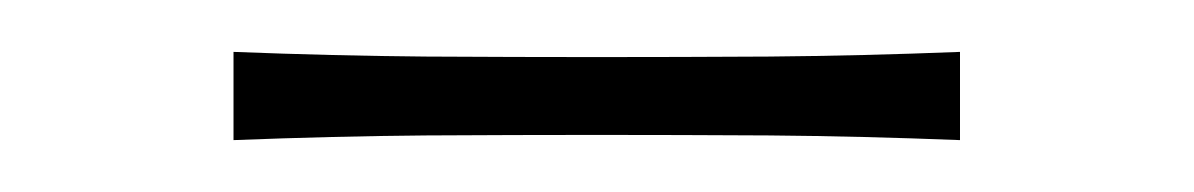

<svg xmlns="http://www.w3.org/2000/svg" viewBox="-20 -332 460 74"><path d="M70 -278V-312Q108.5 -310.5 144 -310.2Q179.5 -310 210 -310Q241 -310 276.5 -310.2Q312 -310.5 350 -312V-278Q312 -279.5 276.5 -279.8Q241 -280 210 -280Q179.5 -280 144 -279.8Q108.5 -279.5 70 -278Z"/></svg>

Font: Commissioner Flair Thin
Style: Regular
Weight: 100
Designer: Kostas Bartsokas
Foundry: Kostas Bartsokas
Version: Version 1.000; ttfautohint (v1.8.3)